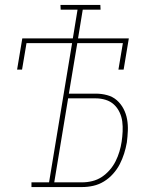

<svg xmlns="http://www.w3.org/2000/svg" viewBox="-20 -755 640 775"><path d="M312 0H107V-19H178L271 -581H87L69 -474H49L70 -600H274L293 -716H225L224 -735H385L386 -716H314L295 -600H500L479 -474H458L476 -581H292L258 -377H367Q390 -377 412.5 -371Q435 -365 451.5 -350.5Q468 -336 478.5 -316Q489 -296 493 -273.5Q497 -251 496 -227Q495 -203 492 -180Q488 -157 481 -135Q474 -113 463.5 -92.5Q453 -72 436.5 -53.5Q420 -35 399.5 -22.5Q379 -10 356.5 -5Q334 0 312 0ZM312 -19Q332 -19 352.5 -24Q373 -29 390.5 -40.5Q408 -52 422.5 -68.5Q437 -85 446.5 -104Q456 -123 462 -143Q468 -163 471 -183Q474 -203 475 -224Q476 -245 473.5 -264.5Q471 -284 462.5 -302Q454 -320 440 -333Q426 -346 406.5 -352Q387 -358 367 -358H255L199 -19Z"/></svg>

Font: Iosevka HT Thin Extended
Style: Italic
Weight: 100
Width: 7
Italic angle: -9°
Monospace: yes
Designer: Belleve Invis
Foundry: Belleve Invis
Version: Version 32.3.0; ttfautohint (v1.8.4)